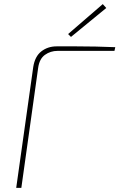

<svg xmlns="http://www.w3.org/2000/svg" viewBox="-20 -916 582 936"><path d="M256 -690Q305 -690 352 -690Q399 -690 446.5 -689Q494 -688 542 -686L538 -668H261Q226 -668 199 -648.5Q172 -629 166 -585L84 0H59L142 -589Q150 -641 181.5 -665.5Q213 -690 256 -690ZM481 -896 498 -877 326 -736 312 -750Z"/></svg>

Font: Exo 2 Thin
Style: Italic
Weight: 250
Italic angle: -8°
Designer: Natanael Gama
Foundry: Natanael Gama
Version: Version 2.010